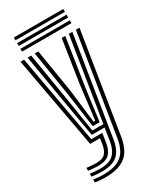

<svg xmlns="http://www.w3.org/2000/svg" viewBox="-235 -809 898 1087"><g transform="rotate(-30 214.0 -265.5)"><path d="M109.1 207.8Q91.7 207.8 74.2 206.3Q56.7 204.7 45.4 202.2V183.2Q60.3 185.8 77.3 187.2Q94.4 188.6 109.1 188.6Q167.5 188.6 202.5 172.6Q237.6 156.6 255.7 125.8Q273.9 94.9 281.1 50.3L384.9 -600H408.2L303.8 54Q295.8 103 275.6 137.4Q255.3 171.8 215.5 189.8Q175.7 207.8 109.1 207.8ZM109.1 130.9Q97.4 130.9 82.1 129.7Q66.7 128.6 45.4 126.1V107.1Q68.6 109.6 83.3 110.7Q97.9 111.7 109.1 111.7Q148.9 111.7 166.9 92.5Q184.9 73.2 190.8 34.9L195.7 0H131.6L22.6 -600H45.8L150.4 -19.8H222.2L213.3 38.7Q206.2 84.6 183.2 107.8Q160.2 130.9 109.1 130.9ZM109.1 169.4Q96 169.4 79.2 168Q62.4 166.7 45.4 164.2V145.2Q64.8 147.7 80.8 148.9Q96.9 150.2 109.1 150.2Q172.5 150.2 199.9 122.8Q227.4 95.4 236 42.6L248.9 -39.6H165L124.9 -270.8L69.2 -600H92.5L144.3 -287L180.2 -59.4H252.4L338.6 -600H361.6L258.5 46.3Q248.7 107.4 215.9 138.4Q183.2 169.4 109.1 169.4ZM194.6 -79.3 163.5 -302.7 115.9 -600H139.2L185.2 -317.7L211.2 -99H222.2L249.2 -320.8L292 -600H315.3L268.6 -296.6L239.4 -79.3ZM58.7 -719.1V-737.6H381.7V-719.1ZM58.7 -645V-663.5H381.7V-645ZM58.7 -682V-700.6H381.7V-682Z"/></g></svg>

Font: Big Shoulders Inline Text Thin
Style: Regular
Weight: 100
Designer: Patric King
Foundry: XO Type Co
Version: Version 2.002